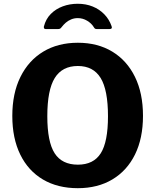

<svg xmlns="http://www.w3.org/2000/svg" viewBox="-20 -976 814 1006"><path d="M387.6 10Q282.1 10 205 -35.5Q127.9 -81 86.2 -166.1Q44.5 -251.1 44.5 -368.4Q44.5 -487 87.1 -573Q129.6 -659 206.7 -705.5Q283.9 -752 387.8 -752Q491.8 -752 568.4 -705.5Q645.1 -659 687.1 -573.3Q729.2 -487.6 729.2 -369Q729.2 -251.7 687.5 -166.8Q645.8 -82 569 -36Q492.2 10 387.6 10ZM388.1 -113.2Q470.1 -113.2 507.9 -172.9Q545.8 -232.5 545.8 -366.9Q545.8 -504.7 507.3 -567.4Q468.8 -630.2 387.8 -630.2Q305.9 -630.2 266.9 -567.3Q227.9 -504.4 227.9 -366.9Q227.9 -232.8 266.3 -173Q304.7 -113.2 388.1 -113.2ZM553.3 -823.7H487.7Q482.5 -823.7 478.7 -825.4Q475 -827.1 470.8 -834.7Q459.3 -853.7 436.5 -867.4Q413.7 -881.1 387.3 -881.1Q369 -881.1 352.9 -874.4Q336.8 -867.7 324.9 -857.3Q313 -846.9 304.4 -835.7Q299.3 -828.8 295.5 -826.3Q291.7 -823.7 283.9 -823.7H218.9Q212.8 -823.7 210.9 -828.1Q209 -832.5 210 -837.4Q220.2 -876.8 246.3 -903Q272.3 -929.3 309 -942.8Q345.7 -956.3 387.3 -956.3Q430.1 -956.3 465.5 -941.9Q500.8 -927.6 526.4 -901.3Q552 -875 564.6 -839.1Q570.4 -823.7 553.3 -823.7Z"/></svg>

Font: Libre Franklin Thin
Style: Regular
Weight: 100
Designer: Pablo Impallari, Rodrigo Fuenzalida, Nhung Nguyen
Foundry: Impallari Type
Version: Version 3.000